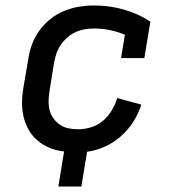

<svg xmlns="http://www.w3.org/2000/svg" viewBox="-20 -548 640 701"><path d="M193 133 214 5Q186 2 161.5 -8Q137 -18 117.5 -34.5Q98 -51 85 -73.5Q72 -96 66 -122Q60 -148 60.5 -175.5Q61 -203 66 -231L83 -331Q87 -358 96.5 -385Q106 -412 123.5 -436Q141 -460 164 -478.5Q187 -497 214 -508Q241 -519 268.5 -523.5Q296 -528 323 -528Q380 -528 432.5 -513Q485 -498 529 -469L507 -336H422L436 -421Q411 -432 382 -438Q353 -444 323 -444Q306 -444 289 -441Q272 -438 255.5 -430.5Q239 -423 225 -410.5Q211 -398 201 -383Q191 -368 185.5 -351Q180 -334 177 -317L161 -217Q158 -199 157.5 -181Q157 -163 161 -146.5Q165 -130 175 -116Q185 -102 199 -92.5Q213 -83 230.5 -79.5Q248 -76 266 -76Q289 -76 313 -83.5Q337 -91 356 -107Q375 -123 388 -145Q401 -167 408 -190L496 -166Q486 -134 467 -104Q448 -74 421.5 -50.5Q395 -27 362.5 -12.5Q330 2 298 6L277 133Z"/></svg>

Font: Iosevka HT Medium Extended
Style: Italic
Weight: 500
Width: 7
Italic angle: -9°
Monospace: yes
Designer: Belleve Invis
Foundry: Belleve Invis
Version: Version 32.3.0; ttfautohint (v1.8.4)